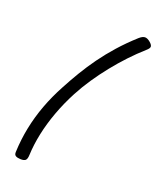

<svg xmlns="http://www.w3.org/2000/svg" viewBox="-256 -1034 974 1184"><g transform="rotate(30 231.5 -441.5)"><path d="M448 -895Q409 -846 373 -791Q337 -736 305 -677.5Q273 -619 246 -558.5Q219 -498 199 -436Q173 -355 158.5 -274Q144 -193 141.5 -117.5Q139 -42 148 25Q152 52 144 62.5Q136 73 113 76Q93 79 80.5 74.5Q68 70 66 51Q55 -30 57 -111Q59 -192 74 -273.5Q89 -355 116 -436Q136 -498 159.5 -559.5Q183 -621 213 -683Q243 -745 281.5 -807.5Q320 -870 369 -933Q387 -956 403 -959Q419 -962 441 -949Q458 -939 462 -928Q466 -917 448 -895Z"/></g></svg>

Font: Playwrite DK Uloopet
Style: Regular
Weight: 400
Designer: Veronika Burian, José Scaglione
Foundry: TypeTogether
Version: Version 1.002